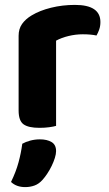

<svg xmlns="http://www.w3.org/2000/svg" viewBox="-20 -515 445 784"><path d="M209 -1Q199 2 181 4.5Q163 7 141 7Q96 7 76 -7.5Q56 -22 56 -64V-369Q56 -397 70 -417Q84 -437 109 -452Q142 -472 188.5 -483.5Q235 -495 286 -495Q390 -495 390 -425Q390 -408 385 -394Q380 -380 374 -370Q351 -375 318 -375Q289 -375 260 -368Q231 -361 209 -349ZM154 219Q139 236 121 242.5Q103 249 83 249Q47 249 25 228Q45 187 55.5 148.5Q66 110 71 72Q85 64 104 59Q123 54 143 54Q172 54 190.5 65Q209 76 209 102Q209 114 204 130Q199 146 191 162.5Q183 179 173 194Q163 209 154 219Z"/></svg>

Font: Baloo Bhai 2
Style: Bold
Weight: 700
Designer: Supriya Tembe, Noopur Datye and Ek Type
Foundry: Ek Type
Version: Version 1.640;PS 1.000;hotconv 16.6.51;makeotf.lib2.5.65220;